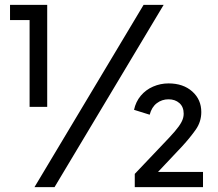

<svg xmlns="http://www.w3.org/2000/svg" viewBox="-20 -765 892 785"><path d="M101 -328V-683H21V-745H173V-328ZM121 0 567 -745H649L203 0ZM531 0V-54L645 -174Q676 -206 694.5 -227.5Q713 -249 722 -266Q731 -283 731 -300Q731 -328 713.5 -343.5Q696 -359 669 -359Q642 -359 621 -343Q600 -327 592 -296L528 -316Q535 -349 555.5 -373.5Q576 -398 606 -411Q636 -424 669 -424Q729 -424 766 -391Q803 -358 803 -307Q803 -267 780 -234.5Q757 -202 725 -167L626 -62H810V0Z"/></svg>

Font: Kosmopol Plus Jakarta Sans
Style: Regular
Weight: 400
Designer: Gumpita Rahayu
Foundry: Tokotype
Version: Version 2.006